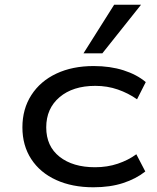

<svg xmlns="http://www.w3.org/2000/svg" viewBox="-20 -785 667 814"><path d="M376 9Q286 9 218 -22Q150 -53 112.5 -110.5Q75 -168 75 -245Q75 -323 113 -382Q151 -441 219 -473Q287 -505 377 -505Q447 -505 503.5 -487Q560 -469 598 -437L561 -364Q524 -390 479.5 -405.5Q435 -421 384 -421Q289 -421 232.5 -373Q176 -325 176 -245Q176 -165 232.5 -120.5Q289 -76 383 -76Q435 -76 479.5 -91Q524 -106 558 -131L596 -58Q557 -27 502 -9Q447 9 376 9ZM334 -559 464 -765H578L414 -559Z"/></svg>

Font: Nunito Sans 7pt Expanded
Style: Regular
Weight: 400
Width: 7
Designer: Vernon Adams
Foundry: Vernon Adams
Version: Version 3.101;gftools[0.9.27]